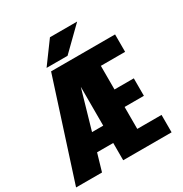

<svg xmlns="http://www.w3.org/2000/svg" viewBox="-224 -1037 1133 1189"><g transform="rotate(-30 343.0 -443.0)"><path d="M188.5 -732.5 301.5 -886.5H496L338.5 -732.5ZM313.5 0V-123.5H198L162 0H-23.5L202 -700H659.5V-575.5H486V-406.5H624V-281.5H486V-124.5H659.5V0ZM233.5 -247.5H313.5V-525Z"/></g></svg>

Font: League Mono ExtraBold
Style: Regular
Weight: 800
Width: 6
Designer: Tyler Finck
Foundry: The League of Moveable Type / Tyler Finck
Version: Version 2.210